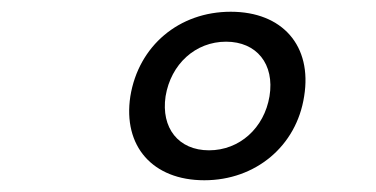

<svg xmlns="http://www.w3.org/2000/svg" viewBox="-20 -760 640 327"><path d="M328 -453C415 -453 485 -511 498 -596C512 -682 461 -740 373 -740C285 -740 216 -682 202 -596C189 -511 240 -453 328 -453ZM336 -504C284 -504 254 -542 262 -596C271 -651 313 -689 365 -689C417 -689 448 -651 439 -596C430 -542 388 -504 336 -504Z"/></svg>

Font: JetBrains Mono Light
Style: Italic
Weight: 336
Italic angle: -9°
Monospace: yes
Designer: Philipp Nurullin, Konstantin Bulenkov
Foundry: JetBrains
Version: Version 2.305